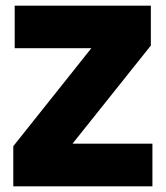

<svg xmlns="http://www.w3.org/2000/svg" viewBox="-20 -659 586 679"><path d="M519 -151V0H27V-142L303 -488.5H32V-639H513.5V-498L236.5 -151Z"/></svg>

Font: Anek Bangla ExtraBold
Style: Regular
Weight: 800
Designer: Sulekha Rajkumar (Bangla), Yesha Goshar (Latin)
Foundry: Ek Type
Version: Version 1.003